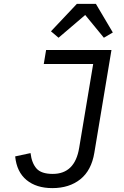

<svg xmlns="http://www.w3.org/2000/svg" viewBox="-20 -955 640 987"><path d="M553 -698 465 -170Q450 -79 393 -33.5Q336 12 249 12Q167 12 116.5 -29.5Q66 -71 58 -151L137 -168Q143 -117 167.5 -89Q192 -61 251 -61Q308 -61 342 -94.5Q376 -128 387 -195L459 -626H205L217 -698ZM473 -935 560 -788 514 -761 418 -878 281 -761 242 -794 375 -935Z"/></svg>

Font: iA Writer Mono V
Style: Regular
Weight: 400
Italic angle: -9.5°
Designer: Mike Abbink, Paul van der Laan, Pieter van Rosmalen
Foundry: Bold Monday
Version: Version 2.000